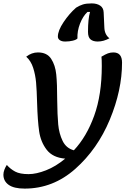

<svg xmlns="http://www.w3.org/2000/svg" viewBox="-78 -908 764 1128"><path d="M639 -540Q639 -378 567 -205Q495 -32 364.5 84Q234 200 67 200Q4 200 -27 178Q-58 156 -58 118Q-58 104 -52 88.5Q-46 73 -38 61Q-17 85 11 100Q39 115 90 115Q135 115 192.5 92.5Q250 70 305 24Q232 18 196.5 -28Q161 -74 152 -136.5Q143 -199 140 -302Q138 -378 134 -423Q130 -468 117 -509Q104 -550 76 -575Q108 -600 145 -600Q198 -600 222.5 -562.5Q247 -525 252.5 -470.5Q258 -416 258 -322Q259 -231 264 -177Q269 -123 290 -80Q311 -37 356 -25Q431 -105 475.5 -228.5Q520 -352 520 -520Q520 -561 518 -575Q541 -589 556 -594.5Q571 -600 588 -600Q639 -600 639 -540ZM461 -888Q491 -888 510.5 -875Q530 -862 531 -835L535 -748Q536 -705 565 -683Q530 -664 496 -664Q469 -664 454 -676.5Q439 -689 439 -721Q439 -797 451 -838H436Q409 -813 392 -769Q375 -725 377 -682Q370 -674 349.5 -669Q329 -664 305 -664Q285 -664 273.5 -672Q262 -680 262 -693Q262 -728 295.5 -778Q329 -828 369 -863Q390 -876 409.5 -882Q429 -888 461 -888Z"/></svg>

Font: Lemonada
Style: Regular
Weight: 400
Designer: Mohamed Gaber (Arabic) Eduardo Tunni (Latin)
Foundry: Kief Type Foundry
Version: Version 3.006